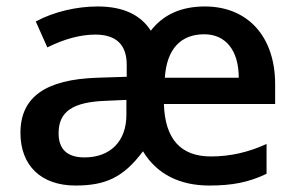

<svg xmlns="http://www.w3.org/2000/svg" viewBox="-20 -570 927 600"><path d="M43.9 -154.8C43.9 -52.7 108.4 9.8 215.8 9.8C310.1 9.8 365.7 -15.6 426.8 -97.2C470.2 -25.4 542.5 9.8 633.8 9.8C705.6 9.8 756.8 0 813 -26.9V-120.1C756.8 -94.2 699.2 -81.1 639.2 -81.1C544.4 -81.1 495.6 -135.7 492.2 -245.1H839.8V-307.1C839.8 -455.6 754.4 -549.8 620.1 -549.8C546.4 -549.8 490.2 -524.4 451.2 -474.1C418.9 -524.4 363.8 -549.8 285.2 -549.8C220.7 -549.8 148.9 -533.7 91.8 -502.9L127.9 -421.9C182.1 -448.7 231.9 -461.9 277.8 -461.9C343.3 -461.9 376 -430.2 376 -367.2V-330.1L284.2 -327.1C122.1 -321.8 43.9 -266.6 43.9 -154.8ZM618.2 -462.9C686 -462.9 726.1 -411.6 726.1 -327.1H495.1C501 -417.5 545.4 -462.9 618.2 -462.9ZM163.1 -153.8C163.1 -221.7 208 -251 309.1 -254.9L375 -257.8V-210.9C375 -128.4 324.7 -78.1 244.1 -78.1C189.9 -78.1 163.1 -103.5 163.1 -153.8Z"/></svg>

Font: Open Sans 600
Style: Regular
Weight: 600
Foundry: Ascender Corporation
Version: Version 1.100;PS 001.100;hotconv 1.0.88;makeotf.lib2.5.64775